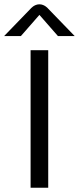

<svg xmlns="http://www.w3.org/2000/svg" viewBox="-32 -887 373 907"><path d="M154.2 -816.7 241.7 -716.7H320.8L195.8 -845.8C195.8 -845.8 179.2 -866.7 154.2 -866.7C129.2 -866.7 112.5 -845.8 112.5 -845.8L-12.5 -716.7H66.7ZM195.8 0V-650H112.5V0Z"/></svg>

Font: BoonHome
Style: Book
Weight: 400
Designer: Sungsit Sawaiwan
Foundry: Sungsit Sawaiwan
Version: Version 0.2